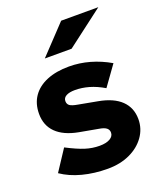

<svg xmlns="http://www.w3.org/2000/svg" viewBox="-140 -837 790 937"><g transform="rotate(-20 255.5 -368.5)"><path d="M258 10Q188 10 127 -6Q66 -22 21 -53L92 -161Q148 -132 184.5 -120.5Q221 -109 258 -109Q293 -109 312.5 -120.5Q332 -132 332 -151Q332 -166 320.5 -175Q309 -184 284 -188L185 -206Q110 -220 71.5 -258Q33 -296 33 -356Q33 -409 59 -446.5Q85 -484 133.5 -504Q182 -524 249 -524Q303 -524 356 -509Q409 -494 459 -465L385 -362Q346 -385 309.5 -395.5Q273 -406 237 -406Q208 -406 191.5 -397Q175 -388 175 -371Q175 -355 186.5 -347Q198 -339 228 -334L325 -316Q402 -302 441 -264Q480 -226 480 -167Q480 -117 451 -76.5Q422 -36 372 -13Q322 10 258 10ZM152 -601 290 -747H483L291 -601Z"/></g></svg>

Font: Red Hat Text VF
Style: Regular
Weight: 300
Designer: Pentagram, MCKL
Foundry: Pentagram, MCKL
Version: Version 1.023